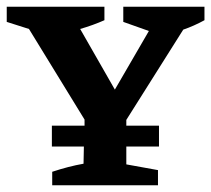

<svg xmlns="http://www.w3.org/2000/svg" viewBox="-25 -550 627 570"><path d="M130 0V-40Q178 -56 223 -64L224 -115H129V-177H226V-195L61 -464L-5 -485V-530H285V-490Q251 -475 213 -464L316 -284L417 -458L341 -485V-530H582V-490Q551 -473 519 -462L350 -194V-177H447V-115H350V-62L444 -45V0Z"/></svg>

Font: Piazzolla SC SemiBold
Style: Regular
Weight: 600
Designer: Juan Pablo del Peral
Foundry: Huerta Tipografica
Version: Version 1.330